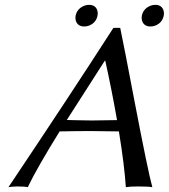

<svg xmlns="http://www.w3.org/2000/svg" viewBox="-20 -774 701 797"><path d="M293.9 -709Q300.3 -738.8 330.6 -750.5Q340.3 -753.9 349.1 -753.9Q378.4 -753.9 384.8 -727.5Q386.7 -718.3 384.8 -709Q378.4 -678.2 347.7 -667Q338.4 -664.1 330.1 -664.1Q301.8 -664.1 294.4 -689Q292 -698.7 293.9 -709ZM568.8 -709Q575.2 -738.8 605.5 -750.5Q615.2 -753.9 624 -753.9Q653.3 -753.9 659.7 -727.5Q661.6 -718.3 659.7 -709Q653.3 -678.2 622.6 -667Q613.3 -664.1 605 -664.1Q576.7 -664.1 569.3 -689Q566.9 -698.7 568.8 -709ZM465.8 -275.4Q444.8 -396 417 -522H415L257.3 -275.9Q270.5 -275.9 300.8 -274.9Q344.2 -273.9 361.3 -273.9Q404.3 -273.9 465.8 -275.4ZM227.5 -228.5Q134.3 -78.1 95.2 2.9Q83 0 50.8 0Q27.3 0.5 15.1 2.9Q265.1 -370.1 450.7 -658.2H479Q496.6 -574.2 534.7 -373Q594.7 -59.6 612.3 2.9Q595.2 0 553.2 0Q520 0 502.4 2.9Q496.6 -86.4 473.6 -228.5Q402.3 -230 356.9 -230Q299.3 -230 227.5 -228.5Z"/></svg>

Font: Linux Biolinum Slanted O
Style: Slanted
Weight: 400
Designer: Philipp H. Poll
Foundry: Philipp H. Poll
Version: Version 1.0.4